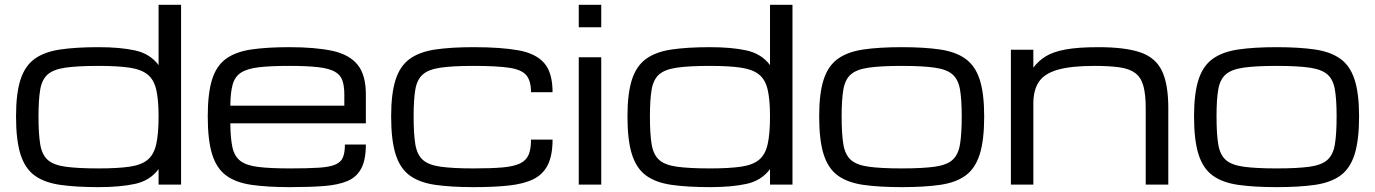

<svg xmlns="http://www.w3.org/2000/svg" viewBox="-20 -770 5737 801"><path d="M391.1 10.7Q296.9 10.7 231 1.2Q165 -8.3 124.5 -37.8Q84 -67.4 65.4 -126.5Q46.9 -185.5 46.9 -284.2Q46.9 -379.9 65.4 -437.5Q84 -495.1 124.5 -524.4Q165 -553.7 231 -563.5Q296.9 -573.2 391.1 -573.2Q481.4 -573.2 543.7 -559.6Q606 -545.9 641.6 -498.5V-750H735.4V0H641.6V-64.5Q606 -16.6 543.7 -2.9Q481.4 10.7 391.1 10.7ZM641.6 -284.2Q641.6 -354 631.8 -396Q622.1 -438 595.7 -459.2Q569.3 -480.5 520 -487.8Q470.7 -495.1 391.1 -495.1Q304.2 -495.1 253.4 -487.8Q202.6 -480.5 178.7 -459.2Q154.8 -438 147.7 -396Q140.6 -354 140.6 -284.2Q140.6 -211.9 147.7 -168.5Q154.8 -125 178.7 -103.3Q202.6 -81.5 253.4 -74.5Q304.2 -67.4 391.1 -67.4Q470.7 -67.4 520 -74.5Q569.3 -81.5 595.7 -103.3Q622.1 -125 631.8 -168.5Q641.6 -211.9 641.6 -284.2Z M1506.3 -167Q1506.3 -104 1487.5 -67.9Q1468.8 -31.7 1430.2 -15.1Q1391.6 1.5 1331.8 6.1Q1272 10.7 1189.5 10.7Q1095.2 10.7 1029.5 1.2Q963.9 -8.3 923.6 -37.8Q883.3 -67.4 865 -126.5Q846.7 -185.5 846.7 -284.2Q846.7 -379.9 864.5 -437.5Q882.3 -495.1 922.4 -524.4Q962.4 -553.7 1027.6 -563.5Q1092.8 -573.2 1187 -573.2Q1294.9 -573.2 1365.7 -558.1Q1436.5 -543 1471.4 -500.5Q1506.3 -458 1506.3 -376V-255.4H940.9Q941.4 -192.9 949.7 -155.3Q958 -117.7 982.9 -98.6Q1007.8 -79.6 1057.4 -73.5Q1106.9 -67.4 1189.5 -67.4Q1263.7 -67.4 1309.3 -70.3Q1355 -73.2 1378.7 -83.3Q1402.3 -93.3 1410.6 -113.3Q1418.9 -133.3 1418.9 -167ZM1187 -495.1Q1107.4 -495.1 1058.8 -489.3Q1010.3 -483.4 984.9 -466.6Q959.5 -449.7 950.4 -416.5Q941.4 -383.3 940.9 -329.1H1416.5V-376Q1416.5 -411.1 1408.4 -434.3Q1400.4 -457.5 1377 -470.9Q1353.5 -484.4 1307.9 -489.7Q1262.2 -495.1 1187 -495.1Z M1956.1 10.7Q1861.8 10.7 1795.9 1.2Q1730 -8.3 1689.5 -37.8Q1648.9 -67.4 1630.4 -126.5Q1611.8 -185.5 1611.8 -284.2Q1611.8 -379.9 1630.4 -437.5Q1648.9 -495.1 1689.5 -524.4Q1730 -553.7 1795.9 -563.5Q1861.8 -573.2 1956.1 -573.2Q2068.8 -573.2 2141.8 -560.3Q2214.8 -547.4 2250 -507.3Q2285.2 -467.3 2285.2 -385.3H2195.3Q2195.3 -432.6 2175.8 -456.1Q2156.2 -479.5 2104.5 -487.3Q2052.7 -495.1 1956.1 -495.1Q1869.1 -495.1 1818.4 -487.8Q1767.6 -480.5 1743.7 -459.2Q1719.7 -438 1712.6 -396Q1705.6 -354 1705.6 -284.2Q1705.6 -211.9 1712.6 -168.5Q1719.7 -125 1743.7 -103.3Q1767.6 -81.5 1818.4 -74.5Q1869.1 -67.4 1956.1 -67.4Q2029.8 -67.4 2076.7 -71.5Q2123.5 -75.7 2149.4 -88.1Q2175.3 -100.6 2185.3 -124.3Q2195.3 -147.9 2195.3 -187.5H2285.2Q2285.2 -122.1 2265.6 -82.5Q2246.1 -43 2206.1 -22.9Q2166 -2.9 2103.8 3.9Q2041.5 10.7 1956.1 10.7Z M2394.5 0V-531.2H2488.3V0ZM2394.5 -656.2V-750H2488.3V-656.2Z M2941.9 10.7Q2847.7 10.7 2781.7 1.2Q2715.8 -8.3 2675.3 -37.8Q2634.8 -67.4 2616.2 -126.5Q2597.7 -185.5 2597.7 -284.2Q2597.7 -379.9 2616.2 -437.5Q2634.8 -495.1 2675.3 -524.4Q2715.8 -553.7 2781.7 -563.5Q2847.7 -573.2 2941.9 -573.2Q3032.2 -573.2 3094.5 -559.6Q3156.7 -545.9 3192.4 -498.5V-750H3286.1V0H3192.4V-64.5Q3156.7 -16.6 3094.5 -2.9Q3032.2 10.7 2941.9 10.7ZM3192.4 -284.2Q3192.4 -354 3182.6 -396Q3172.9 -438 3146.5 -459.2Q3120.1 -480.5 3070.8 -487.8Q3021.5 -495.1 2941.9 -495.1Q2855 -495.1 2804.2 -487.8Q2753.4 -480.5 2729.5 -459.2Q2705.6 -438 2698.5 -396Q2691.4 -354 2691.4 -284.2Q2691.4 -211.9 2698.5 -168.5Q2705.6 -125 2729.5 -103.3Q2753.4 -81.5 2804.2 -74.5Q2855 -67.4 2941.9 -67.4Q3021.5 -67.4 3070.8 -74.5Q3120.1 -81.5 3146.5 -103.3Q3172.9 -125 3182.6 -168.5Q3192.4 -211.9 3192.4 -284.2Z M3741.7 10.7Q3647.5 10.7 3581.5 1.2Q3515.6 -8.3 3475.1 -37.8Q3434.6 -67.4 3416 -126.5Q3397.5 -185.5 3397.5 -284.2Q3397.5 -379.9 3416 -437.5Q3434.6 -495.1 3475.1 -524.4Q3515.6 -553.7 3581.5 -563.5Q3647.5 -573.2 3741.7 -573.2Q3836.4 -573.2 3902.1 -563.5Q3967.8 -553.7 4008.3 -524.4Q4048.8 -495.1 4067.4 -437.5Q4085.9 -379.9 4085.9 -284.2Q4085.9 -185.5 4067.4 -126.5Q4048.8 -67.4 4008.3 -37.8Q3967.8 -8.3 3902.1 1.2Q3836.4 10.7 3741.7 10.7ZM3992.2 -284.2Q3992.2 -354 3985.1 -396Q3978 -438 3954.1 -459.2Q3930.2 -480.5 3879.6 -487.8Q3829.1 -495.1 3741.7 -495.1Q3654.8 -495.1 3604 -487.8Q3553.2 -480.5 3529.3 -459.2Q3505.4 -438 3498.3 -396Q3491.2 -354 3491.2 -284.2Q3491.2 -211.9 3498.3 -168.5Q3505.4 -125 3529.3 -103.3Q3553.2 -81.5 3604 -74.5Q3654.8 -67.4 3741.7 -67.4Q3829.1 -67.4 3879.6 -74.5Q3930.2 -81.5 3954.1 -103.3Q3978 -125 3985.1 -168.5Q3992.2 -211.9 3992.2 -284.2Z M4197.3 0V-562.5H4291V-487.8Q4312 -516.1 4343 -535.2Q4374 -554.2 4426 -563.7Q4478 -573.2 4562.5 -573.2Q4672.9 -573.2 4736.6 -551.8Q4800.3 -530.3 4827.1 -475.1Q4854 -419.9 4854 -318.8V0H4759.8V-318.8Q4759.8 -376.5 4750 -411.6Q4740.2 -446.8 4716.6 -464.8Q4692.9 -482.9 4651.4 -489Q4609.9 -495.1 4545.9 -495.1Q4448.2 -495.1 4392.6 -479Q4336.9 -462.9 4314 -428.5Q4291 -394 4291 -338.9V0Z M5305.7 10.7Q5211.4 10.7 5145.5 1.2Q5079.6 -8.3 5039.1 -37.8Q4998.5 -67.4 4980 -126.5Q4961.4 -185.5 4961.4 -284.2Q4961.4 -379.9 4980 -437.5Q4998.5 -495.1 5039.1 -524.4Q5079.6 -553.7 5145.5 -563.5Q5211.4 -573.2 5305.7 -573.2Q5400.4 -573.2 5466.1 -563.5Q5531.7 -553.7 5572.3 -524.4Q5612.8 -495.1 5631.3 -437.5Q5649.9 -379.9 5649.9 -284.2Q5649.9 -185.5 5631.3 -126.5Q5612.8 -67.4 5572.3 -37.8Q5531.7 -8.3 5466.1 1.2Q5400.4 10.7 5305.7 10.7ZM5556.2 -284.2Q5556.2 -354 5549.1 -396Q5542 -438 5518.1 -459.2Q5494.1 -480.5 5443.6 -487.8Q5393.1 -495.1 5305.7 -495.1Q5218.8 -495.1 5168 -487.8Q5117.2 -480.5 5093.3 -459.2Q5069.3 -438 5062.3 -396Q5055.2 -354 5055.2 -284.2Q5055.2 -211.9 5062.3 -168.5Q5069.3 -125 5093.3 -103.3Q5117.2 -81.5 5168 -74.5Q5218.8 -67.4 5305.7 -67.4Q5393.1 -67.4 5443.6 -74.5Q5494.1 -81.5 5518.1 -103.3Q5542 -125 5549.1 -168.5Q5556.2 -211.9 5556.2 -284.2Z"/></svg>

Font: Michroma
Style: Regular
Weight: 400
Designer: Vernon Adams
Foundry: Vernon Adams
Version: Version 1.100; ttfautohint (v1.8.4.7-5d5b);gftools[0.9.29]